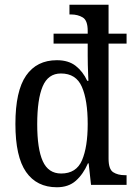

<svg xmlns="http://www.w3.org/2000/svg" viewBox="-20 -780 569 810"><path d="M220 10Q135 10 90 -54.5Q45 -119 45 -257Q45 -396 90 -461Q135 -526 220 -526Q269 -526 299.5 -502Q330 -478 348 -439H353Q353 -441 352 -461Q351 -481 350.5 -505.5Q350 -530 350 -545V-596H206V-638H350V-650Q350 -694 329 -706.5Q308 -719 280 -719H273V-760H438V-638H514V-596H438V-111Q438 -66 457.5 -53.5Q477 -41 506 -41H514V0H364L354 -91H351Q331 -45 300 -17.5Q269 10 220 10ZM238 -48Q302 -48 326 -104Q350 -160 350 -257Q350 -357 325.5 -413.5Q301 -470 237 -470Q183 -470 160 -415.5Q137 -361 137 -256Q137 -152 160.5 -100Q184 -48 238 -48Z"/></svg>

Font: Noto Serif Armenian Condensed
Style: Regular
Weight: 400
Width: 3
Designer: Monotype Design Team
Foundry: Monotype Imaging Inc.
Version: Version 2.008; ttfautohint (v1.8.4.7-5d5b)